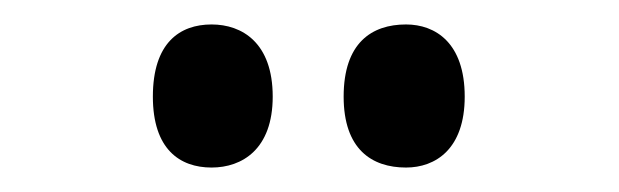

<svg xmlns="http://www.w3.org/2000/svg" viewBox="-20 -770 506 157"><path d="M312 -633C336 -633 360 -648 360 -691C360 -735 336 -750 312 -750C284 -750 261 -735 261 -691C261 -648 284 -633 312 -633ZM153 -633C178 -633 203 -648 203 -691C203 -735 178 -750 153 -750C127 -750 105 -735 105 -691C105 -648 127 -633 153 -633Z"/></svg>

Font: Noto Serif Hebrew ExtraCondensed SemiBold
Style: Regular
Weight: 600
Width: 2
Designer: Monotype Design Team
Foundry: Monotype Imaging Inc.
Version: Version 2.004